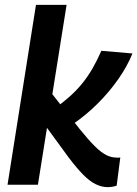

<svg xmlns="http://www.w3.org/2000/svg" viewBox="-20 -760 565 790"><path d="M11 0 128 -740H254L136 0ZM423 10Q398 10 373 -2.5Q348 -15 322 -41.5Q296 -68 264 -110L158 -255L184 -387L307 -230Q345 -183 371 -157.5Q397 -132 417.5 -122Q438 -112 455 -112Q460 -111 465 -111Q470 -111 475 -112L460 4Q451 7 441.5 8.5Q432 10 423 10ZM281 -250 204 -313Q239 -338 267.5 -363.5Q296 -389 319 -417.5Q342 -446 361 -479Q380 -512 397 -551L525 -540Q504 -488 467.5 -435.5Q431 -383 383 -335Q335 -287 281 -250Z"/></svg>

Font: Georama ExtraCondensed Thin SemiBold
Style: Italic
Weight: 600
Italic angle: -9°
Version: Version 1.001